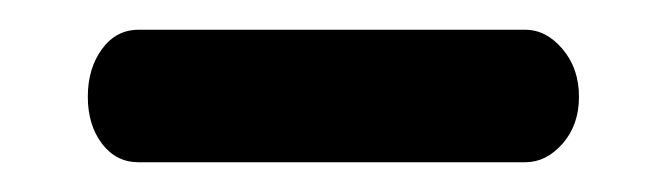

<svg xmlns="http://www.w3.org/2000/svg" viewBox="-20 -305 447 129"><path d="M73 -196Q58 -196 48.5 -208.5Q39 -221 39 -240Q39 -259 48.5 -272Q58 -285 73 -285H333Q347 -285 358 -272Q369 -259 369 -240Q369 -221 358 -208.5Q347 -196 333 -196Z"/></svg>

Font: Dosis SemiBold
Style: Regular
Weight: 600
Designer: EdgarTolentino, PabloImpallari, IginoMarini
Foundry: EdgarTolentino, PabloImpallari, IginoMarini
Version: Version 3.001; ttfautohint (v1.8.2)